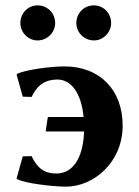

<svg xmlns="http://www.w3.org/2000/svg" viewBox="-20 -687 519 717"><path d="M292 -250H162C160 -250 159 -250 158 -246L151 -200C151 -197 152 -196 155 -196H294C290 -91 249 -39 190 -39C146 -39 119 -59 98 -104L65 -103L42 -21L44 -18C75 -2 177 10 227 10C328 10 438 -79 438 -218C438 -354 350 -439 221 -439C171 -439 75 -427 44 -411L42 -408L65 -326L98 -325C119 -370 150 -390 194 -390C247 -390 284 -338 292 -250ZM56 -601C56 -566 85 -536 120 -536C157 -536 186 -566 186 -601C186 -638 157 -667 120 -667C85 -667 56 -638 56 -601ZM265 -601C265 -566 294 -536 331 -536C366 -536 395 -566 395 -601C395 -638 366 -667 331 -667C294 -667 265 -638 265 -601Z"/></svg>

Font: Libertinus Sans
Style: Bold
Weight: 700
Designer: Philipp H. Poll, Khaled Hosny
Foundry: Caleb Maclennan
Version: Version 7.050;RELEASE